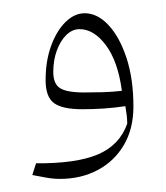

<svg xmlns="http://www.w3.org/2000/svg" viewBox="-20 -897 253 293"><path d="M71.5 -624Q61.3 -624 50.1 -626Q38.9 -627.9 29.3 -629.9L35 -647.8Q96.3 -647.3 129.5 -661.4Q162.7 -675.6 174.2 -708.4Q174 -715.8 173.3 -721.8Q172.5 -727.7 171.3 -735Q155.5 -732.6 138.6 -731.4Q121.7 -730.3 105.5 -730.3Q75.4 -730.3 62.5 -739.6Q49.6 -749 49.6 -774.6Q49.6 -804.3 58.1 -827.3Q66.6 -850.4 80.2 -863.6Q93.8 -876.8 109.2 -876.8Q128.7 -876.8 145.6 -858.7Q162.5 -840.6 173.1 -808.5Q183.6 -776.4 183.6 -734.4Q183.6 -700.6 169.1 -675.8Q154.5 -651 129.1 -637.5Q103.7 -624 71.5 -624ZM166 -758.4Q160 -803.3 141.7 -827.9Q123.4 -852.5 101.4 -852.5Q90.4 -852.5 81.4 -843.8Q72.3 -835 66.8 -820.1Q61.3 -805.3 61.3 -787.1Q61.3 -769.1 71.6 -762.5Q81.8 -755.9 108.6 -755.9Q121.7 -755.9 136.9 -756.3Q152.2 -756.8 166 -758.4Z"/></svg>

Font: Pinar DS1-Light
Style: Regular
Weight: 300
Designer: Amin Abedi
Version: Version 2.000